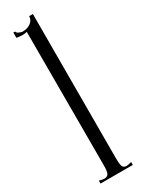

<svg xmlns="http://www.w3.org/2000/svg" viewBox="-214 -825 632 850"><g transform="rotate(-30 102.5 -400.0)"><path d="M45 -10Q63 -10 68 -22.5Q73 -35 73 -60V-745Q63 -742 50 -742Q36 -742 20 -745V-772H29Q29 -766 39.5 -760.5Q50 -755 60 -755Q83 -755 100 -767.5Q117 -780 117 -800H136L135 -60Q135 -34 139.5 -22Q144 -10 160 -10Q168 -10 185 -15V0H20V-15Q37 -10 45 -10Z"/></g></svg>

Font: Viaoda Libre
Style: Regular
Weight: 400
Designer: Gydient
Version: Version 2.000